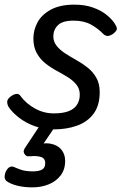

<svg xmlns="http://www.w3.org/2000/svg" viewBox="-31 -539 530 828"><path d="M201 19Q157 19 118.5 5Q80 -9 51 -31.5Q22 -54 6 -78Q0 -89 0 -100Q0 -111 14 -122Q27 -132 39 -134Q51 -136 59 -123Q82 -92 120 -71Q158 -50 201 -50Q239 -50 263.5 -59Q288 -68 300.5 -86.5Q313 -105 313 -131Q313 -156 298.5 -174Q284 -192 261.5 -206Q239 -220 213 -234Q187 -248 164.5 -266Q142 -284 127.5 -310Q113 -336 113 -373Q113 -410 131 -443Q149 -476 188.5 -497.5Q228 -519 290 -519Q335 -519 370 -506.5Q405 -494 428.5 -475Q452 -456 464 -437Q472 -425 473 -416Q474 -407 458 -394Q445 -385 435 -384Q425 -383 415 -392Q391 -417 360.5 -433.5Q330 -450 286 -450Q239 -450 219 -430.5Q199 -411 199 -382Q199 -359 213.5 -341Q228 -323 250.5 -308.5Q273 -294 299 -279.5Q325 -265 347.5 -247Q370 -229 384.5 -203.5Q399 -178 399 -142Q399 -84 372.5 -48.5Q346 -13 301 3Q256 19 201 19ZM109 269Q72 269 42.5 261.5Q13 254 -4 241Q-12 233 -11 220.5Q-10 208 -5 199Q2 186 10.5 181.5Q19 177 29 181Q42 187 61 193.5Q80 200 111 200Q136 200 150 192.5Q164 185 164 165Q164 143 144.5 137.5Q125 132 98 135Q87 136 82.5 133Q78 130 74 124Q70 117 71.5 110.5Q73 104 78 97L151 -13H220L140 105L111 89Q155 75 186 80.5Q217 86 233.5 106Q250 126 250 155Q250 192 230.5 217.5Q211 243 179 256Q147 269 109 269Z"/></svg>

Font: Playwrite AU VIC
Style: Regular
Weight: 400
Designer: Veronika Burian, José Scaglione
Foundry: TypeTogether
Version: Version 1.002